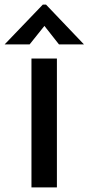

<svg xmlns="http://www.w3.org/2000/svg" viewBox="-70 -810 383 830"><path d="M176 0H66V-557H176ZM58 -618H-50L115 -790H129L293 -618H185L122 -698Z"/></svg>

Font: Open Sauce One Medium
Style: Regular
Weight: 500
Designer: Alfredo Marco Pradil
Foundry: Creative Sauce Fz LLC
Version: Version 1.477